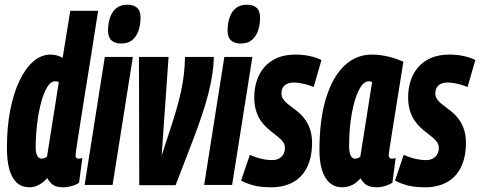

<svg xmlns="http://www.w3.org/2000/svg" viewBox="-20 -786 2040 816"><path d="M248.1 10Q230.7 10 218.6 5.9Q206.5 1.9 197.5 -6.9Q188.4 -15.7 180.5 -29.3Q172.1 -18.8 160.5 -10Q148.9 -1.2 134.9 4.4Q120.9 10 104.7 10Q74.1 10 52.7 -8.6Q31.3 -27.1 20.3 -64.2Q9.4 -101.3 9.4 -158.7Q9.4 -246.1 23.7 -318.8Q38 -391.4 63.4 -444.1Q88.7 -496.8 122.2 -525.4Q155.6 -554 194.6 -554Q208.4 -554 221 -550.6Q233.6 -547.2 246.3 -540.4L278.6 -740H397Q391.3 -703.4 384.2 -658.3Q377.1 -613.2 369.3 -563.6Q361.4 -514 353.3 -463.8Q345.1 -413.5 337.5 -365.6Q329.9 -317.6 323.3 -275.3Q316.6 -233 311.5 -200.4Q306.3 -167.7 303.7 -148.2Q301.1 -128.6 301.1 -125.9Q301.1 -119.2 303.7 -115.5Q306.2 -111.7 314.1 -111.7Q317.9 -111.7 321.9 -112.5Q325.8 -113.2 330 -114.8L316.1 -9.8Q304 -0.6 284.8 4.7Q265.5 10 248.1 10ZM156.5 -111.9Q163.3 -111.9 169.3 -114.4Q175.2 -116.9 179.9 -120.6L230 -437.3Q225.3 -439.2 222.1 -439.8Q218.8 -440.4 214.4 -440.4Q195.5 -440.4 180.5 -415.6Q165.4 -390.9 154.5 -349.7Q143.6 -308.5 137.7 -258.8Q131.7 -209.1 131.7 -158.2Q131.7 -145.4 134.4 -134.5Q137 -123.6 142.7 -117.8Q148.3 -111.9 156.5 -111.9Z M339.7 0 425.5 -544H544.6L458.5 0ZM521.9 -766Q548.6 -766 563.2 -752.4Q577.7 -738.8 577.4 -709Q577.1 -681.6 569 -656.8Q560.8 -632.1 543.1 -616.6Q525.4 -601.1 494.6 -601.1Q467.5 -601.1 453.1 -615Q438.8 -629 439.1 -658.8Q439.7 -686.9 447.7 -711.3Q455.7 -735.7 473.8 -750.9Q491.8 -766 521.9 -766Z M726.2 1.2H571.8L570.6 -544H696.4L667 -124.8Q686.2 -184.4 702.1 -232.2Q718 -280 729.8 -320.8Q741.6 -361.6 749.4 -397.8Q757.2 -434 761.4 -469.8Q765.6 -505.6 766.2 -544H888.8Q887.8 -504.4 881.5 -464.9Q875.2 -425.4 864.6 -384.7Q854 -344 839.4 -300.2Q824.8 -256.4 807.1 -209.2Q789.4 -162 769 -109.7Q748.6 -57.4 726.2 1.2Z M847.7 0 933.5 -544H1052.6L966.5 0ZM1029.9 -766Q1056.6 -766 1071.2 -752.4Q1085.7 -738.8 1085.4 -709Q1085.1 -681.6 1077 -656.8Q1068.8 -632.1 1051.1 -616.6Q1033.4 -601.1 1002.6 -601.1Q975.5 -601.1 961.1 -615Q946.8 -629 947.1 -658.8Q947.7 -686.9 955.7 -711.3Q963.7 -735.7 981.8 -750.9Q999.8 -766 1029.9 -766Z M1004.8 -18.6 1041.8 -128Q1055 -121.6 1071.1 -116.5Q1087.2 -111.4 1104 -108.5Q1120.8 -105.6 1135.4 -105.6Q1154.4 -105.6 1166.6 -112.7Q1178.8 -119.8 1184.9 -131.6Q1191 -143.4 1191 -157.2Q1191 -170.4 1183.9 -181.1Q1176.8 -191.8 1165.3 -201.4Q1153.8 -211 1139.8 -221.7Q1125.8 -232.4 1111.8 -245.4Q1097.8 -258.4 1086.3 -275.9Q1074.8 -293.4 1067.7 -317.4Q1060.6 -341.4 1060.6 -373.2Q1060.6 -408.8 1070.8 -441.4Q1081 -474 1102.5 -499.4Q1124 -524.8 1157.1 -539.4Q1190.2 -554 1235.6 -554Q1269.8 -554 1299.3 -547.2Q1328.8 -540.4 1346.2 -530.6L1313 -416Q1300 -421.8 1285.2 -426Q1270.4 -430.2 1256.3 -432.7Q1242.2 -435.2 1228.8 -435.2Q1212 -435.2 1199.9 -429.5Q1187.8 -423.8 1182 -413.5Q1176.2 -403.2 1176.2 -388.8Q1176.2 -375.4 1183.3 -365Q1190.4 -354.6 1201.9 -345Q1213.4 -335.4 1227.4 -325.4Q1241.4 -315.4 1255.2 -302.7Q1269 -290 1280.5 -272.7Q1292 -255.4 1299.1 -232.3Q1306.2 -209.2 1306.2 -178.2Q1306.2 -141 1298.2 -111Q1290.2 -81 1275.6 -58.4Q1261 -35.8 1239.8 -20.7Q1218.6 -5.6 1191.8 2.2Q1165 10 1133.4 10Q1090.2 10 1060.1 2.5Q1030 -5 1004.8 -18.6Z M1579.8 10Q1563.4 10 1550.8 5.9Q1538.2 1.9 1529 -6.6Q1519.8 -15.1 1512.2 -28.1Q1501.7 -15.8 1489.6 -7.3Q1477.4 1.2 1463.6 5.6Q1449.7 10 1433.2 10Q1403.3 10 1381.8 -8.5Q1360.2 -26.9 1348.9 -62.2Q1337.6 -97.5 1337.6 -146.9Q1337.6 -277.2 1365.4 -368Q1393.2 -458.8 1443.2 -506.4Q1493.2 -554 1560.2 -554Q1579.1 -554 1597 -551.6Q1614.8 -549.2 1632 -545.1Q1649.1 -541 1664.6 -535.6Q1680 -530.1 1694.4 -524Q1676.6 -412.9 1665.1 -340.9Q1653.5 -268.9 1646.8 -226.8Q1640 -184.6 1637.1 -164.2Q1634.1 -143.8 1633.1 -137.3Q1632.1 -130.7 1632.1 -128.7Q1632.1 -120.2 1635 -116Q1637.9 -111.7 1646.1 -111.7Q1649.9 -111.7 1653.8 -112.3Q1657.6 -112.9 1661.7 -114.8L1647.8 -9.8Q1636 -1.6 1617.6 4.2Q1599.2 10 1579.8 10ZM1511.3 -119.7 1561.4 -437Q1557.9 -439.2 1554.3 -439.8Q1550.6 -440.4 1545.9 -440.4Q1524.6 -440.4 1505.7 -403.9Q1486.8 -367.4 1475.3 -304.7Q1463.7 -242 1463.7 -164.3Q1463.7 -138.1 1470.5 -124.9Q1477.3 -111.6 1488.2 -111.6Q1492.6 -111.6 1496.7 -112.7Q1500.7 -113.8 1504.6 -115.5Q1508.5 -117.2 1511.3 -119.7Z M1658.8 -18.6 1695.8 -128Q1709 -121.6 1725.1 -116.5Q1741.2 -111.4 1758 -108.5Q1774.8 -105.6 1789.4 -105.6Q1808.4 -105.6 1820.6 -112.7Q1832.8 -119.8 1838.9 -131.6Q1845 -143.4 1845 -157.2Q1845 -170.4 1837.9 -181.1Q1830.8 -191.8 1819.3 -201.4Q1807.8 -211 1793.8 -221.7Q1779.8 -232.4 1765.8 -245.4Q1751.8 -258.4 1740.3 -275.9Q1728.8 -293.4 1721.7 -317.4Q1714.6 -341.4 1714.6 -373.2Q1714.6 -408.8 1724.8 -441.4Q1735 -474 1756.5 -499.4Q1778 -524.8 1811.1 -539.4Q1844.2 -554 1889.6 -554Q1923.8 -554 1953.3 -547.2Q1982.8 -540.4 2000.2 -530.6L1967 -416Q1954 -421.8 1939.2 -426Q1924.4 -430.2 1910.3 -432.7Q1896.2 -435.2 1882.8 -435.2Q1866 -435.2 1853.9 -429.5Q1841.8 -423.8 1836 -413.5Q1830.2 -403.2 1830.2 -388.8Q1830.2 -375.4 1837.3 -365Q1844.4 -354.6 1855.9 -345Q1867.4 -335.4 1881.4 -325.4Q1895.4 -315.4 1909.2 -302.7Q1923 -290 1934.5 -272.7Q1946 -255.4 1953.1 -232.3Q1960.2 -209.2 1960.2 -178.2Q1960.2 -141 1952.2 -111Q1944.2 -81 1929.6 -58.4Q1915 -35.8 1893.8 -20.7Q1872.6 -5.6 1845.8 2.2Q1819 10 1787.4 10Q1744.2 10 1714.1 2.5Q1684 -5 1658.8 -18.6Z"/></svg>

Font: Georama ExtraCondensed Thin
Style: Italic
Weight: 100
Width: 2
Italic angle: -9°
Designer: Jean-Baptiste Levee
Foundry: Production Type
Version: Version 1.001